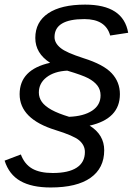

<svg xmlns="http://www.w3.org/2000/svg" viewBox="-37 -745 613 849"><path d="M493.2 -328.6Q493.2 -273.9 459.7 -239.3Q426.3 -204.6 359.4 -189.5Q423.8 -149.4 423.8 -80.6Q423.8 -1.5 363.3 41.3Q302.7 84 187 84Q103.5 84 53.2 55.4Q2.9 26.9 -16.6 -34.7L55.2 -62Q71.3 -19 105.2 0.5Q139.2 20 196.3 20Q266.1 20 302.2 -3.7Q338.4 -27.3 338.4 -72.8Q338.4 -88.4 331.8 -101.3Q325.2 -114.3 312.5 -125Q287.6 -145.5 208.5 -169.9Q49.8 -218.8 49.8 -328.6Q49.8 -437.5 184.6 -467.3Q119.1 -509.3 119.1 -577.1Q119.1 -647.9 176.3 -686.3Q233.4 -724.6 339.4 -724.6Q423.8 -724.6 471.4 -693.6Q519 -662.6 529.8 -600.1L450.2 -587.9Q440.4 -624 411.9 -642.3Q383.3 -660.6 335.9 -660.6Q204.1 -660.6 204.1 -581.1Q204.1 -554.7 230.5 -533.2Q243.2 -522.5 268.8 -511.2Q294.4 -500 332 -487.8Q420.9 -460 457 -421.1Q493.2 -382.3 493.2 -328.6ZM134.8 -335.9Q134.8 -313.5 147.9 -294.7Q161.1 -275.9 190.9 -259.3Q220.2 -243.2 268.6 -228.5Q333 -231 370.4 -255.6Q407.7 -280.3 407.7 -323.2Q407.7 -348.1 393.8 -366.5Q379.9 -384.8 353.5 -398.9Q327.6 -412.6 260.3 -432.6Q203.1 -429.7 168.9 -403.3Q134.8 -377 134.8 -335.9Z"/></svg>

Font: Arimo
Style: Italic
Weight: 400
Italic angle: -12°
Designer: Steve Matteson
Foundry: Monotype Imaging Inc.
Version: Version 1.33